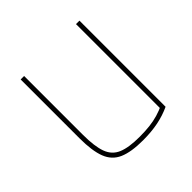

<svg xmlns="http://www.w3.org/2000/svg" viewBox="-142 -647 785 785"><g transform="rotate(-45 250.0 -255.0)"><path d="M258 10Q190 10 151 -7Q112 -24 96 -65.5Q80 -107 80 -180V-520H100V-180Q100 -113 113.5 -76Q127 -39 161.5 -24.5Q196 -10 258 -10Q290 -10 316.5 -13Q343 -16 366.5 -23Q390 -30 411 -40L400 -26V-520H420V-22Q386 -6 346.5 2Q307 10 258 10Z"/></g></svg>

Font: M PLUS Code Latin Thin
Style: Regular
Weight: 250
Designer: Coji Morishita
Foundry: UNDERFOREST DESIGN
Version: Version 1.002; ttfautohint (v1.8.3)